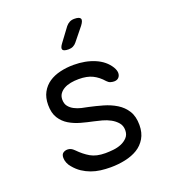

<svg xmlns="http://www.w3.org/2000/svg" viewBox="-143 -889 887 1004"><g transform="rotate(-20 300.0 -387.5)"><path d="M301 10Q272 10 245 6.5Q218 3 193.5 -6Q169 -15 147 -29.5Q125 -44 106 -67Q96 -78 90 -92.5Q84 -107 84 -121Q84 -140 94.5 -147.5Q105 -155 119 -155Q129 -155 137.5 -151Q146 -147 156 -137Q186 -106 218 -87.5Q250 -69 300 -69Q320 -69 344 -71.5Q368 -74 388.5 -82.5Q409 -91 423.5 -106.5Q438 -122 438 -147Q438 -172 423.5 -189Q409 -206 388 -217.5Q367 -229 343 -235.5Q319 -242 300 -246Q266 -253 231.5 -262.5Q197 -272 168.5 -289Q140 -306 122 -334.5Q104 -363 104 -408Q104 -449 120 -478Q136 -507 162.5 -525Q189 -543 225 -551.5Q261 -560 300 -560Q366 -560 417.5 -538Q469 -516 495 -474Q501 -464 503.5 -455.5Q506 -447 506 -441Q506 -426 497 -416Q488 -406 471 -406Q462 -406 451.5 -409Q441 -412 432 -422Q407 -451 376.5 -466Q346 -481 300 -481Q276 -481 255 -477Q234 -473 218 -464Q202 -455 192.5 -441.5Q183 -428 183 -409Q183 -386 194.5 -371.5Q206 -357 223.5 -348Q241 -339 261.5 -334Q282 -329 300 -326Q337 -318 375.5 -307Q414 -296 446 -276.5Q478 -257 497.5 -226Q517 -195 517 -147Q517 -104 499 -73.5Q481 -43 451.5 -25Q422 -7 382.5 1.5Q343 10 301 10ZM305 -645Q277 -645 272 -655.5Q267 -666 284 -688L339 -762Q348 -773 359.5 -779Q371 -785 386 -785Q414 -785 420 -774Q426 -763 408 -739L349 -666Q341 -656 330 -650.5Q319 -645 305 -645Z"/></g></svg>

Font: Maple Mono NL Light
Style: Regular
Weight: 300
Monospace: yes
Designer: subframe7536
Version: Version 7.000